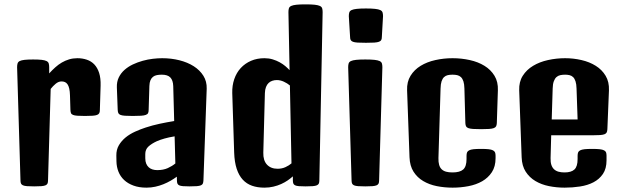

<svg xmlns="http://www.w3.org/2000/svg" viewBox="-20 -862 2886 888"><path d="M59.1 -551.3Q59.1 -561.5 61.3 -568.6Q63.5 -575.7 71 -579.6Q78.6 -583.5 93.5 -585.2Q108.4 -586.9 133.3 -586.9Q158.2 -586.9 172.9 -585.2Q187.5 -583.5 195.3 -579.6Q203.1 -575.7 205.3 -568.6Q207.5 -561.5 207.5 -551.3V-522.5Q221.2 -537.6 235.6 -550.5Q250 -563.5 265.9 -572.8Q281.7 -582 299.6 -587.4Q317.4 -592.8 337.9 -592.8Q361.3 -592.8 381.6 -585.9Q401.9 -579.1 416.3 -564Q430.7 -548.8 438.5 -524.7Q446.3 -500.5 445.3 -465.8L441.9 -353.5Q441.9 -344.2 439.2 -338.9Q436.5 -333.5 429.2 -330.6Q421.9 -327.6 408.4 -326.7Q395 -325.7 373 -325.7Q351.1 -325.7 337.9 -326.7Q324.7 -327.6 317.6 -330.6Q310.5 -333.5 308.3 -338.9Q306.2 -344.2 305.7 -353.5L303.7 -420.4Q303.2 -439.5 300.3 -452.1Q297.4 -464.8 292.2 -472.2Q287.1 -479.5 280.3 -482.4Q273.4 -485.4 264.6 -485.4Q250.5 -485.4 237.5 -474.6Q224.6 -463.9 214.4 -450.7L202.1 -27.8Q202.1 -18.6 199.7 -13.2Q197.3 -7.8 190.4 -4.9Q183.6 -2 171.1 -1Q158.7 0 138.2 0Q117.7 0 105.2 -1Q92.8 -2 86.2 -4.9Q79.6 -7.8 77.1 -13.2Q74.7 -18.6 74.7 -27.8Z M518.1 -142.1Q517.6 -169.4 529.8 -190.2Q542 -210.9 561.3 -226.6Q580.6 -242.2 605 -253.2Q629.4 -264.2 653.3 -272Q684.1 -282.2 718.5 -289.6Q752.9 -296.9 785.6 -302.2L781.2 -463.9Q780.3 -490.7 767.8 -503.7Q755.4 -516.6 728.5 -516.6Q715.8 -516.6 705.6 -514.6Q695.3 -512.7 687.7 -506.8Q680.2 -501 675.8 -490.7Q671.4 -480.5 670.9 -464.4L667.5 -353.5Q667.5 -344.2 664.8 -338.9Q662.1 -333.5 654.3 -330.6Q646.5 -327.6 632.1 -326.7Q617.7 -325.7 593.8 -325.7Q571.8 -325.7 558.1 -326.7Q544.4 -327.6 537.1 -330.6Q529.8 -333.5 527.3 -338.9Q524.9 -344.2 524.4 -353.5L520.5 -457.5Q519.5 -483.4 529.3 -503.7Q539.1 -523.9 555.9 -538.8Q572.8 -553.7 594.5 -564Q616.2 -574.2 639.9 -580.8Q663.6 -587.4 687 -590.1Q710.4 -592.8 730 -592.8Q772 -592.8 809.8 -583.3Q847.7 -573.7 876 -555.7Q904.3 -537.6 920.7 -511.5Q937 -485.4 936 -451.7L920.9 -27.8Q920.4 -18.6 918.2 -13.2Q916 -7.8 909.2 -4.9Q902.3 -2 889.9 -1Q877.4 0 856.9 0Q837.9 0 826.4 -1Q814.9 -2 808.8 -4.9Q802.7 -7.8 800.5 -13.2Q798.3 -18.6 798.3 -27.8L797.9 -44.9Q784.7 -35.2 769 -26.1Q753.4 -17.1 735.8 -10Q718.3 -2.9 698.5 1.5Q678.7 5.9 657.2 5.9Q623 5.9 597.2 -3.7Q571.3 -13.2 554 -29.5Q536.6 -45.9 527.8 -68.1Q519 -90.3 518.6 -115.7ZM651.9 -130.4Q651.9 -115.7 656.2 -105.2Q660.6 -94.7 668 -88.1Q675.3 -81.5 685.3 -78.4Q695.3 -75.2 707 -75.2Q735.4 -75.2 755.9 -84.5Q776.4 -93.8 791 -106L787.6 -231.4Q761.2 -227.1 741.2 -221.4Q721.2 -215.8 705.6 -209Q681.2 -197.8 666.5 -184.3Q651.9 -170.9 651.9 -149.4Z M1054.2 -431.2Q1053.2 -466.3 1063.5 -496.1Q1073.7 -525.9 1093.5 -547.4Q1113.3 -568.8 1141.1 -580.8Q1168.9 -592.8 1203.1 -592.8Q1223.6 -592.8 1241.2 -587.4Q1258.8 -582 1273.4 -574Q1288.1 -565.9 1299.6 -556.2Q1311 -546.4 1319.3 -537.6L1314 -806.2Q1314 -816.4 1316.2 -823.5Q1318.4 -830.6 1326.7 -834.5Q1335 -838.4 1350.8 -840.1Q1366.7 -841.8 1393.1 -841.8Q1419.4 -841.8 1435.3 -840.1Q1451.2 -838.4 1459.5 -834.5Q1467.8 -830.6 1470 -823.5Q1472.2 -816.4 1472.2 -806.2L1457 -27.8Q1457 -18.6 1454.6 -13.2Q1452.1 -7.8 1445.3 -4.9Q1438.5 -2 1426 -1Q1413.6 0 1393.1 0Q1374 0 1362.5 -1Q1351.1 -2 1345 -4.9Q1338.9 -7.8 1336.7 -13.2Q1334.5 -18.6 1334.5 -27.8V-46.4Q1324.2 -37.1 1310.8 -27.8Q1297.4 -18.6 1280.8 -11Q1264.2 -3.4 1244.6 1.2Q1225.1 5.9 1202.6 5.9Q1170.9 5.9 1145.8 -2.9Q1120.6 -11.7 1102.8 -31Q1085 -50.3 1074.7 -81.3Q1064.5 -112.3 1063 -156.2ZM1197.8 -156.2Q1196.8 -120.1 1214.6 -100.8Q1232.4 -81.5 1263.7 -81.5Q1284.2 -81.5 1300.5 -89.1Q1316.9 -96.7 1328.1 -106.4L1320.8 -466.8Q1309.1 -476.6 1293 -484.1Q1276.9 -491.7 1260.3 -491.7Q1249.5 -491.7 1239.7 -488.5Q1230 -485.4 1222.4 -478.3Q1214.8 -471.2 1210.2 -459.5Q1205.6 -447.8 1205.1 -431.2Z M1672.4 -664.1Q1648.4 -664.1 1634 -665Q1619.6 -666 1612.1 -668.9Q1604.5 -671.9 1601.8 -677.2Q1599.1 -682.6 1599.1 -691.9L1593.3 -787.1Q1593.3 -797.4 1595.5 -804.4Q1597.7 -811.5 1606 -815.4Q1614.3 -819.3 1630.1 -821Q1646 -822.8 1672.4 -822.8Q1698.7 -822.8 1714.6 -821Q1730.5 -819.3 1738.8 -815.4Q1747.1 -811.5 1749.3 -804.4Q1751.5 -797.4 1751.5 -787.1L1746.1 -691.9Q1746.1 -682.6 1743.4 -677.2Q1740.7 -671.9 1732.9 -668.9Q1725.1 -666 1710.7 -665Q1696.3 -664.1 1672.4 -664.1ZM1590.3 -551.3Q1590.3 -561.5 1592.5 -568.6Q1594.7 -575.7 1603 -579.6Q1611.3 -583.5 1627.2 -585.2Q1643.1 -586.9 1669.4 -586.9Q1695.8 -586.9 1711.7 -585.2Q1727.5 -583.5 1735.8 -579.6Q1744.1 -575.7 1746.3 -568.6Q1748.5 -561.5 1748.5 -551.3L1733.4 -27.8Q1733.4 -18.6 1731 -13.2Q1728.5 -7.8 1721.7 -4.9Q1714.8 -2 1702.4 -1Q1689.9 0 1669.4 0Q1648.9 0 1636.5 -1Q1624 -2 1617.4 -4.9Q1610.8 -7.8 1608.4 -13.2Q1606 -18.6 1606 -27.8Z M1862.8 -444.3Q1861.3 -483.4 1878.7 -511.5Q1896 -539.6 1925.5 -557.6Q1955.1 -575.7 1993.7 -584.2Q2032.2 -592.8 2072.8 -592.8Q2114.3 -592.8 2152.8 -584.2Q2191.4 -575.7 2220.7 -557.6Q2250 -539.6 2267.1 -511.5Q2284.2 -483.4 2282.7 -444.3L2277.8 -292.5Q2277.3 -283.2 2274.4 -277.8Q2271.5 -272.5 2263.7 -269.5Q2255.9 -266.6 2241.7 -265.6Q2227.5 -264.6 2205.1 -264.6Q2182.1 -264.6 2168 -265.6Q2153.8 -266.6 2146 -269.5Q2138.2 -272.5 2135.5 -277.8Q2132.8 -283.2 2132.3 -292.5L2127.9 -452.6Q2127.4 -473.1 2123.3 -485.8Q2119.1 -498.5 2111.8 -505.4Q2104.5 -512.2 2094.7 -514.4Q2085 -516.6 2072.8 -516.6Q2060.5 -516.6 2050.8 -514.4Q2041 -512.2 2033.7 -505.4Q2026.4 -498.5 2022.2 -485.8Q2018.1 -473.1 2017.6 -452.6L2007.8 -130.9Q2007.3 -112.3 2011 -99.6Q2014.6 -86.9 2022.7 -79.1Q2030.8 -71.3 2043.2 -67.9Q2055.7 -64.5 2072.8 -64.5Q2106.9 -64.5 2122.3 -78.1Q2137.7 -91.8 2137.7 -126.5V-141.6Q2137.7 -150.9 2140.1 -157Q2142.6 -163.1 2149.7 -166.7Q2156.7 -170.4 2169.9 -171.9Q2183.1 -173.3 2205.1 -173.3Q2226.6 -173.3 2239.7 -171.9Q2252.9 -170.4 2260 -166.7Q2267.1 -163.1 2269.5 -157.2Q2272 -151.4 2272 -142.1V-130.4Q2272 -91.8 2254.9 -65.7Q2237.8 -39.6 2210 -23.7Q2182.1 -7.8 2146.5 -1Q2110.8 5.9 2073.2 5.9Q2035.2 5.9 2000 -1.2Q1964.8 -8.3 1937.3 -24.7Q1909.7 -41 1892.6 -67.9Q1875.5 -94.7 1874 -134.8Z M2381.3 -444.3Q2379.9 -483.4 2397.7 -511.5Q2415.5 -539.6 2445.6 -557.6Q2475.6 -575.7 2514.4 -584.2Q2553.2 -592.8 2593.8 -592.8Q2632.3 -592.8 2669.4 -584.2Q2706.5 -575.7 2735.4 -557.6Q2764.2 -539.6 2781 -511.5Q2797.9 -483.4 2796.4 -444.3L2789.1 -264.2Q2788.6 -254.9 2785.9 -249.5Q2783.2 -244.1 2775.9 -241.2Q2768.6 -238.3 2755.1 -237.3Q2741.7 -236.3 2719.7 -236.3H2529.3L2526.4 -130.9Q2525.9 -112.3 2530 -99.6Q2534.2 -86.9 2542.5 -79.1Q2550.8 -71.3 2563 -67.9Q2575.2 -64.5 2590.8 -64.5Q2622.1 -64.5 2636.7 -78.1Q2651.4 -91.8 2651.4 -126.5V-141.6Q2651.4 -150.9 2653.8 -157Q2656.2 -163.1 2663.3 -166.7Q2670.4 -170.4 2683.6 -171.9Q2696.8 -173.3 2718.8 -173.3Q2740.2 -173.3 2753.4 -171.9Q2766.6 -170.4 2773.7 -166.7Q2780.8 -163.1 2783 -157.2Q2785.2 -151.4 2785.2 -142.1V-120.6Q2785.2 -82 2768.6 -57.6Q2752 -33.2 2724.9 -19Q2697.8 -4.9 2662.8 0.5Q2627.9 5.9 2591.3 5.9Q2554.2 5.9 2519 -1.2Q2483.9 -8.3 2456.3 -24.7Q2428.7 -41 2411.4 -67.9Q2394 -94.7 2392.6 -134.8ZM2651.4 -309.6 2646.5 -452.6Q2646 -473.1 2641.8 -485.8Q2637.7 -498.5 2630.6 -505.4Q2623.5 -512.2 2614 -514.4Q2604.5 -516.6 2593.8 -516.6Q2581.5 -516.6 2571.3 -514.4Q2561 -512.2 2553.5 -505.4Q2545.9 -498.5 2541.3 -485.8Q2536.6 -473.1 2536.1 -452.6L2531.7 -309.6Z"/></svg>

Font: Denk One
Style: Regular
Weight: 400
Designer: Irina Smirnova
Foundry: Irina Smirnova
Version: Version 1.002